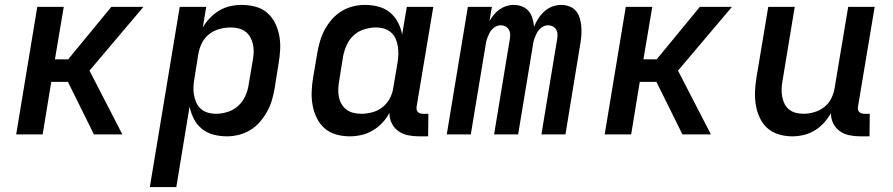

<svg xmlns="http://www.w3.org/2000/svg" viewBox="-20 -548 3640 783"><path d="M363 0 257 -214H189L154 0H46L132 -520H240L204 -306H258L434 -520H565L345 -260L479 0Z M591 215 713 -520H821L807 -436Q819 -457 836.5 -475Q854 -493 875 -505.5Q896 -518 919.5 -523Q943 -528 966 -528Q995 -528 1022.5 -520.5Q1050 -513 1070 -495.5Q1090 -478 1102 -453.5Q1114 -429 1119 -402Q1124 -375 1122.5 -346Q1121 -317 1116 -288L1100 -188Q1096 -164 1089 -140Q1082 -116 1069.5 -93.5Q1057 -71 1040 -51Q1023 -31 1000.5 -17.5Q978 -4 953.5 2Q929 8 905 8Q877 8 850.5 1Q824 -6 803.5 -22.5Q783 -39 771 -62.5Q759 -86 753 -113L699 215ZM861 -84Q884 -84 908 -91.5Q932 -99 951 -116Q970 -133 980.5 -156.5Q991 -180 994 -203L1011 -303Q1014 -319 1014.5 -335.5Q1015 -352 1011.5 -367.5Q1008 -383 1000.5 -396.5Q993 -410 981 -419Q969 -428 953.5 -432Q938 -436 921 -436Q899 -436 876 -430Q853 -424 834 -409.5Q815 -395 804 -373.5Q793 -352 789 -329L773 -229Q770 -212 769 -195Q768 -178 771 -161.5Q774 -145 780.5 -130Q787 -115 798.5 -104.5Q810 -94 826.5 -89Q843 -84 861 -84Z M1407 8Q1378 8 1351 0.5Q1324 -7 1304 -24.5Q1284 -42 1272 -66.5Q1260 -91 1255 -118Q1250 -145 1251 -174Q1252 -203 1257 -232L1274 -332Q1278 -356 1285 -380Q1292 -404 1304 -426.5Q1316 -449 1333.5 -469Q1351 -489 1373 -502.5Q1395 -516 1419.5 -522Q1444 -528 1468 -528Q1496 -528 1523 -521Q1550 -514 1570 -497.5Q1590 -481 1602.5 -457.5Q1615 -434 1620 -407L1639 -520H1747L1679 -113Q1678 -107 1679 -101.5Q1680 -96 1683.5 -92Q1687 -88 1692.5 -86Q1698 -84 1704 -84H1727L1726 8H1688Q1665 8 1643.5 3.5Q1622 -1 1604.5 -13.5Q1587 -26 1577.5 -45.5Q1568 -65 1568 -88Q1557 -66 1539 -47Q1521 -28 1499.5 -15.5Q1478 -3 1454 2.5Q1430 8 1407 8ZM1453 -84Q1475 -84 1498 -90Q1521 -96 1539.5 -110.5Q1558 -125 1569.5 -146.5Q1581 -168 1584 -191L1601 -291Q1604 -308 1604.5 -325Q1605 -342 1602.5 -358.5Q1600 -375 1593.5 -390Q1587 -405 1575 -415.5Q1563 -426 1547 -431Q1531 -436 1513 -436Q1490 -436 1465.5 -428.5Q1441 -421 1422.5 -404Q1404 -387 1393.5 -363.5Q1383 -340 1379 -317L1363 -217Q1360 -201 1359.5 -184.5Q1359 -168 1362 -152.5Q1365 -137 1373 -123.5Q1381 -110 1393 -101Q1405 -92 1420.5 -88Q1436 -84 1453 -84Z M1802 0 1888 -520H1986L1976 -462Q1984 -476 1994.5 -488.5Q2005 -501 2018 -510Q2031 -519 2045.5 -523.5Q2060 -528 2075 -528Q2093 -528 2109.5 -521.5Q2126 -515 2136.5 -502Q2147 -489 2151.5 -473Q2156 -457 2158 -439Q2165 -457 2175.5 -473Q2186 -489 2200.5 -502Q2215 -515 2233 -521.5Q2251 -528 2268 -528Q2286 -528 2302 -522Q2318 -516 2328.5 -503.5Q2339 -491 2344 -475Q2349 -459 2350.5 -442Q2352 -425 2351 -407.5Q2350 -390 2347 -372L2286 0H2188L2252 -388Q2254 -399 2253.5 -409Q2253 -419 2248 -427.5Q2243 -436 2234 -440.5Q2225 -445 2215 -445Q2205 -445 2196 -440.5Q2187 -436 2180 -428.5Q2173 -421 2168.5 -412Q2164 -403 2160.5 -393.5Q2157 -384 2155 -375Q2153 -366 2152 -356L2093 0H1995L2059 -388Q2061 -399 2060.5 -409Q2060 -419 2055 -427.5Q2050 -436 2041 -440.5Q2032 -445 2022 -445Q2012 -445 2003 -440.5Q1994 -436 1987 -428.5Q1980 -421 1975.5 -412Q1971 -403 1967.5 -393.5Q1964 -384 1962 -375Q1960 -366 1959 -356L1900 0Z M2763 0 2657 -214H2589L2554 0H2446L2532 -520H2640L2604 -306H2658L2834 -520H2965L2745 -260L2879 0Z M3211 8Q3182 8 3155.5 0Q3129 -8 3109.5 -25.5Q3090 -43 3078.5 -67.5Q3067 -92 3062.5 -119Q3058 -146 3059 -174.5Q3060 -203 3065 -232L3113 -520H3221L3171 -217Q3168 -201 3167.5 -185Q3167 -169 3170 -153.5Q3173 -138 3179.5 -124.5Q3186 -111 3198 -101.5Q3210 -92 3225 -88Q3240 -84 3257 -84Q3278 -84 3300.5 -90.5Q3323 -97 3341.5 -111.5Q3360 -126 3370.5 -147.5Q3381 -169 3384 -191L3439 -520H3547L3479 -113Q3478 -107 3479 -101.5Q3480 -96 3483.5 -92Q3487 -88 3492.5 -86Q3498 -84 3504 -84H3527L3526 8H3488Q3465 8 3443.5 3.5Q3422 -1 3405 -13Q3388 -25 3378 -45Q3368 -65 3369 -87Q3357 -66 3340.5 -47.5Q3324 -29 3302.5 -16Q3281 -3 3257.5 2.5Q3234 8 3211 8Z"/></svg>

Font: Iosevka Semibold Extended
Style: Italic
Weight: 600
Width: 7
Italic angle: -9°
Monospace: yes
Designer: Belleve Invis
Foundry: Belleve Invis
Version: Version 32.5.0; ttfautohint (v1.8.4)